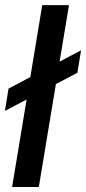

<svg xmlns="http://www.w3.org/2000/svg" viewBox="-23 -748 345 768"><path d="M252.9 -727.5 132.3 0H25.4L146 -727.5ZM-3.4 -304.2 11.2 -393.6 301.3 -546.9 286.6 -457Z"/></svg>

Font: Inter 16pt Medium
Style: Italic
Weight: 500
Italic angle: -9.3988°
Version: Version 4.001;git-66647c0bb